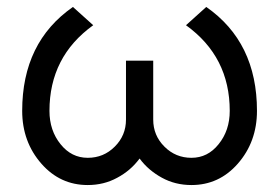

<svg xmlns="http://www.w3.org/2000/svg" viewBox="-20 -520 803 552"><path d="M189.7 -500Q43.8 -398.7 43.8 -201.3Q43.8 -112.2 99.2 -49.2Q153 12 232.2 12Q278.5 12 316.5 -8.7Q336 -19 352 -32.7Q368 -46.3 381.3 -64.2Q394.5 -46.5 410.6 -32.9Q426.7 -19.3 445.2 -9.2Q483.5 12 530.5 12Q609.7 12 663.5 -49.2Q718.8 -112.2 718.8 -201.3Q718.8 -398.7 573 -500L514.7 -447.5Q640.5 -357 640.5 -201.3Q640.5 -144.7 608.3 -105.2Q577.2 -66.3 530.5 -66.3Q484.7 -66.3 452.7 -98.5Q420.5 -130.5 420.5 -176.3V-345.5H342.2V-176.3Q342.2 -130.5 310 -98.5Q278 -66.3 232.2 -66.3Q185.5 -66.3 154.3 -105.2Q122.2 -144.7 122.2 -201.3Q122.2 -357 248 -447.5Z"/></svg>

Font: Unageo Variable
Style: Regular
Weight: 300
Designer: Richard Sepsi
Foundry: Richard Sepsi
Version: Version 2.200